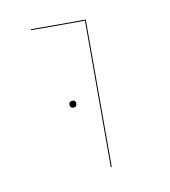

<svg xmlns="http://www.w3.org/2000/svg" viewBox="-47 -599 342 386"><g transform="rotate(-10 123.5 -406.5)"><path d="M150 -555H40V-557H152V-256H150ZM90 -394Q90 -401 97 -401Q104 -401 104 -394Q104 -387 97 -387Q90 -387 90 -394Z"/></g></svg>

Font: FiraGO Two
Style: Regular
Weight: 100
Designer: bBox Type
Foundry: bBox Type GmbH
Version: Version 1.001